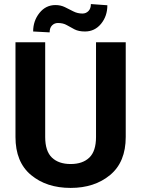

<svg xmlns="http://www.w3.org/2000/svg" viewBox="-20 -920 698 950"><path d="M455.1 -710.9H602.1V-242.2Q602.1 -118.2 524.9 -54.2Q447.8 9.8 329.6 9.8Q210 9.8 133.3 -54.2Q56.6 -118.2 56.6 -242.2V-710.9H203.6V-242.2Q203.6 -171.9 237.1 -140.1Q270.5 -108.4 329.6 -108.4Q388.7 -108.4 421.9 -140.1Q455.1 -171.9 455.1 -242.2ZM429.7 -899.9 511.2 -894Q511.2 -840.3 480 -802.2Q448.7 -764.2 400.4 -764.2Q369.1 -764.2 348.9 -774.7Q328.6 -785.2 310.5 -795.7Q292.5 -806.2 266.6 -806.2Q249.5 -806.2 237.5 -794.2Q225.6 -782.2 225.6 -759.8L144 -764.2Q144 -816.9 175.3 -856Q206.5 -895 254.4 -895Q280.3 -895 301.5 -884.5Q322.8 -874 343.3 -863.5Q363.8 -853 388.2 -853Q405.3 -853 417.5 -865.2Q429.7 -877.4 429.7 -899.9Z"/></svg>

Font: RobotoDEMO
Style: Regular
Weight: 400
Designer: Christian Robertson
Foundry: Google
Version: Version 2.136